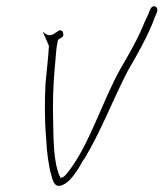

<svg xmlns="http://www.w3.org/2000/svg" viewBox="-20 -592 528 620"><path d="M138 -444C136 -408 131 -365 127 -323C124 -267 124 -199 129 -146C131 -100 137 -56 146 -25C152 -2 159 18 187 3C209 -8 233 -45 250 -77H251C303 -161 344 -269 392 -362C424 -417 460 -480 481 -539L487 -553C492 -568 479 -578 469 -568C467 -566 465 -562 463 -557L458 -544C454 -535 447 -522 440 -504C422 -461 394 -413 369 -370C310 -264 270 -129 204 -42C197 -33 187 -18 176 -18H174L175 -20C173 -23 169 -30 167 -39C150 -90 153 -172 151 -242C151 -295 154 -348 159 -398C161 -422 162 -439 166 -457L167 -463C173 -468 183 -472 184 -476C186 -485 182 -494 175 -494C171 -494 169 -493 166 -490H165C149 -479 139 -470 118 -490Z"/></svg>

Font: Stray Cat
Style: LtCnObl
Weight: 300
Version: Version 1.0